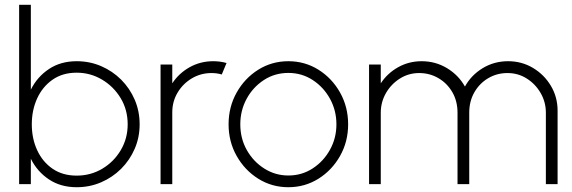

<svg xmlns="http://www.w3.org/2000/svg" viewBox="-20 -770 2392 803"><path d="M301 -514Q355 -514 402.8 -493.5Q450.5 -473 486.8 -436.8Q523 -400.5 543.5 -352.8Q564 -305 564 -250Q564 -195.5 543.5 -148Q523 -100.5 486.8 -64.2Q450.5 -28 402.8 -7.5Q355 13 301 13Q233.5 13 184.5 -19.8Q135.5 -52.5 109 -106V0H60V-750H109V-395Q135.5 -448.5 184.5 -481.2Q233.5 -514 301 -514ZM300.5 -35.5Q359.5 -35.5 408 -64.5Q456.5 -93.5 485.2 -142.2Q514 -191 514 -250Q514 -311 484.5 -359.8Q455 -408.5 406.5 -437.2Q358 -466 300.5 -466Q241.5 -466 199.5 -436.5Q157.5 -407 135.2 -358Q113 -309 113 -250Q113 -190.5 135.5 -141.8Q158 -93 200 -64.2Q242 -35.5 300.5 -35.5Z M651.5 0V-500H700.5V-421.5Q728 -463.5 773 -488.8Q818 -514 871.5 -514Q901 -514 927.5 -506.5L907.5 -458.5Q887 -464.5 865 -464.5Q819.5 -464.5 782.2 -442.2Q745 -420 722.8 -382.8Q700.5 -345.5 700.5 -300V0Z M1186 13Q1117 13 1060.2 -22.5Q1003.5 -58 969.8 -117.8Q936 -177.5 936 -250Q936 -323 969.8 -383Q1003.5 -443 1060.2 -478.5Q1117 -514 1186 -514Q1255 -514 1311.8 -478.5Q1368.5 -443 1402.2 -383Q1436 -323 1436 -250Q1436 -177.5 1402.2 -117.8Q1368.5 -58 1311.8 -22.5Q1255 13 1186 13ZM1186 -36Q1242.5 -36 1288 -65.8Q1333.5 -95.5 1360.2 -144Q1387 -192.5 1387 -250Q1387 -308 1360.2 -356.8Q1333.5 -405.5 1288 -435.2Q1242.5 -465 1186 -465Q1129 -465 1083.5 -435.2Q1038 -405.5 1011.5 -356.8Q985 -308 985 -250Q985 -190.5 1012.5 -142Q1040 -93.5 1085.8 -64.8Q1131.5 -36 1186 -36Z M1523.5 0V-500H1572.5V-421.5Q1600 -463.5 1645 -488.8Q1690 -514 1743.5 -514Q1801.5 -514 1849.8 -484.8Q1898 -455.5 1924.5 -408Q1950.5 -455.5 1998.5 -484.8Q2046.5 -514 2105 -514Q2162 -514 2209 -486Q2256 -458 2284 -411Q2312 -364 2312 -307V0H2263V-298.5Q2263 -343 2241.2 -380.8Q2219.5 -418.5 2183.2 -441.5Q2147 -464.5 2102.5 -464.5Q2058.5 -464.5 2022.2 -443.2Q1986 -422 1964.2 -384.5Q1942.5 -347 1942.5 -298.5V0H1893.5V-298.5Q1893.5 -347 1871.8 -384.5Q1850 -422 1813.5 -443.2Q1777 -464.5 1733 -464.5Q1689 -464.5 1652.5 -441.5Q1616 -418.5 1594.2 -380.8Q1572.5 -343 1572.5 -298.5V0Z"/></svg>

Font: Urbanist ExtraLight
Style: Regular
Weight: 200
Designer: Corey Hu
Foundry: Corey Hu
Version: Version 1.330; ttfautohint (v1.8.4.7-5d5b)